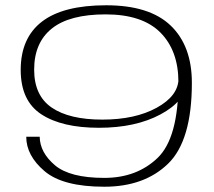

<svg xmlns="http://www.w3.org/2000/svg" viewBox="-20 -701 811 728"><path d="M375.5 7Q527.5 7 617.5 -80.5Q707.5 -168 707.5 -387Q707.5 -527 627.2 -604Q547 -681 382.5 -681Q219.5 -681 139 -619Q58.5 -557 58.5 -436Q58.5 -319 136.5 -267.8Q214.5 -216.5 355 -216.5Q494 -216.5 588.5 -267.2Q683 -318 684 -385.5L657 -403Q656 -337.5 574.2 -292.5Q492.5 -247.5 368 -247.5Q243 -247.5 176.2 -293Q109.5 -338.5 109.5 -437Q109.5 -539 176.5 -592.8Q243.5 -646.5 380.5 -646.5Q519.5 -646.5 588 -577.8Q656.5 -509 656.5 -389.5Q656.5 -178 577.5 -102.2Q498.5 -26.5 375.5 -26.5Q245 -26.5 188.2 -74.5Q131.5 -122.5 130.5 -182.5H79.5Q79.5 -111 149 -52Q218.5 7 375.5 7Z"/></svg>

Font: Anybody ExtraExpanded ExtraLight
Style: Regular
Weight: 250
Width: 8
Version: Version 1.113;gftools[0.9.25]